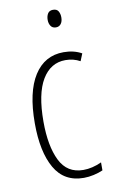

<svg xmlns="http://www.w3.org/2000/svg" viewBox="-85 -772 489 828"><g transform="rotate(-10 160.0 -358.5)"><path d="M214 10Q128 10 87 -61.5Q46 -133 46 -258Q46 -395 92 -467Q138 -539 221 -539Q266 -539 300 -520L287 -488Q258 -504 223 -504Q158 -504 121 -442.5Q84 -381 84 -259Q84 -152 115.5 -88Q147 -24 218 -24Q257 -24 298 -43V-8Q280 0 257.5 5Q235 10 214 10ZM208 -727Q225 -727 231.5 -715.5Q238 -704 238 -689Q238 -671 230 -660.5Q222 -650 208 -650Q193 -650 185.5 -661Q178 -672 178 -688Q178 -704 185 -715.5Q192 -727 208 -727Z"/></g></svg>

Font: Noto Sans Gurmukhi ExtraCondensed ExtraLight
Style: Regular
Weight: 200
Width: 2
Designer: Jelle Bosma - Monotype Design Team
Foundry: Monotype Imaging Inc.
Version: Version 2.004; ttfautohint (v1.8.4.7-5d5b)